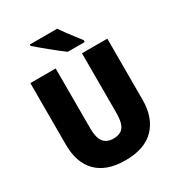

<svg xmlns="http://www.w3.org/2000/svg" viewBox="-215 -1065 1125 1214"><g transform="rotate(-30 347.5 -458.5)"><path d="M629 -269Q629 -138 557.5 -64Q486 10 345 10Q210 10 138.5 -60.5Q67 -131 67 -265V-714H252V-277Q252 -208 276 -177.5Q300 -147 348 -147Q399 -147 421.5 -177.5Q444 -208 444 -278V-714H629ZM386 -927Q400 -906 420.5 -878Q441 -850 461.5 -824Q482 -798 495 -781V-767H371Q354 -779 329 -799Q304 -819 276.5 -841Q249 -863 225 -883.5Q201 -904 186 -917V-927Z"/></g></svg>

Font: Noto Sans Gurmukhi SemiCondensed Black
Style: Regular
Weight: 900
Width: 4
Designer: Jelle Bosma - Monotype Design Team
Foundry: Monotype Imaging Inc.
Version: Version 2.004; ttfautohint (v1.8.4.7-5d5b)